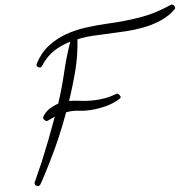

<svg xmlns="http://www.w3.org/2000/svg" viewBox="-57 -879 976 967"><g transform="rotate(-5 431.0 -395.0)"><path d="M862.3 -804.7Q862.3 -798.8 858.4 -795.9Q827.1 -764.6 782.2 -745.6Q737.3 -726.6 693.4 -718.8Q652.3 -710.9 610.4 -708Q568.4 -705.1 525.9 -703.6Q483.4 -702.1 441.4 -699.7Q399.4 -697.3 358.4 -688.5Q353.5 -609.4 334 -533.2Q314.5 -457 289.1 -382.8Q316.4 -382.8 343.3 -378.9Q370.1 -375 397.5 -375Q421.9 -375 445.8 -377.4Q469.7 -379.9 493.2 -385.7Q496.1 -386.7 502.4 -388.7Q508.8 -390.6 515.1 -392.6Q521.5 -394.5 526.9 -396.5Q532.2 -398.4 533.2 -398.4Q538.1 -398.4 543.9 -391.6Q549.8 -384.8 549.8 -380.9Q549.8 -375 544.9 -372.1Q507.8 -348.6 460.9 -337.9Q414.1 -327.1 371.1 -327.1Q354.5 -327.1 338.4 -329.1Q322.3 -331.1 305.7 -331.1Q296.9 -331.1 287.6 -330.1Q278.3 -329.1 269.5 -327.1Q246.1 -262.7 218.8 -199.2Q191.4 -135.7 160.2 -74.2Q147.5 -50.8 134.3 -23.9Q121.1 2.9 107.4 25.4Q102.5 30.3 96.7 30.3Q90.8 30.3 85.4 26.4Q80.1 22.5 80.1 15.6V12.7Q90.8 -12.7 103 -39.1Q115.2 -65.4 126 -90.8Q170.9 -199.2 210.9 -310.5Q209 -309.6 202.6 -306.6Q196.3 -303.7 189 -300.3Q181.6 -296.9 175.8 -294.4Q169.9 -292 168.9 -292Q163.1 -292 157.2 -298.3Q151.4 -304.7 151.4 -310.5L152.3 -313.5Q164.1 -335.9 186.5 -351.1Q209 -366.2 233.4 -374Q258.8 -450.2 276.9 -527.3Q294.9 -604.5 321.3 -679.7Q284.2 -668.9 250.5 -649.9Q216.8 -630.9 191.4 -600.6Q183.6 -592.8 178.7 -584.5Q173.8 -576.2 167 -568.4Q164.1 -563.5 158.2 -563.5Q152.3 -563.5 147 -567.4Q141.6 -571.3 141.6 -578.1Q141.6 -581.1 142.6 -582Q168.9 -634.8 210.4 -667.5Q252 -700.2 301.8 -718.3Q351.6 -736.3 406.7 -743.7Q461.9 -751 514.6 -753.9Q602.5 -757.8 681.6 -771Q760.7 -784.2 841.8 -820.3Q843.8 -821.3 846.7 -821.3Q852.5 -821.3 857.4 -815.9Q862.3 -810.5 862.3 -804.7Z"/></g></svg>

Font: Calligraffitti
Style: Regular
Weight: 400
Designer: Dathan Boardman
Foundry: Open Window
Version: Version 1.002